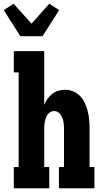

<svg xmlns="http://www.w3.org/2000/svg" viewBox="-40 -1009 560 1029"><path d="M69 -815 -20 -955 33 -989 129 -882 224 -989 277 -955 188 -815ZM34 0V-114H60V-621H34V-735H197V-447Q204 -464 214.5 -479Q225 -494 239.5 -505.5Q254 -517 272 -522.5Q290 -528 308 -528Q331 -528 353 -519Q375 -510 390.5 -493Q406 -476 415.5 -455Q425 -434 430.5 -411.5Q436 -389 438 -366Q440 -343 440 -320V-114H466V0H276V-114H303V-320Q303 -335 301 -350Q299 -365 293.5 -379Q288 -393 276.5 -403.5Q265 -414 250 -414Q235 -414 223.5 -403.5Q212 -393 206.5 -379Q201 -365 199 -350Q197 -335 197 -320V-114H224V0Z"/></svg>

Font: Iosevka Curly Slab Heavy
Style: Regular
Weight: 900
Monospace: yes
Designer: Belleve Invis
Foundry: Belleve Invis
Version: Version 22.1.2; ttfautohint (v1.8.4)